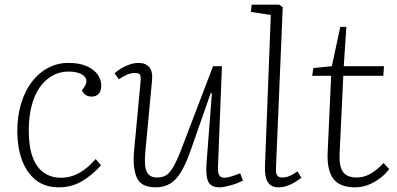

<svg xmlns="http://www.w3.org/2000/svg" viewBox="-20 -787 1699 821"><path d="M272 -518Q319 -518 350 -504.5Q381 -491 397 -469Q413 -447 413 -421Q413 -398 402 -386Q391 -374 372 -374Q357 -374 346.5 -381Q336 -388 330 -400L340 -414Q353 -433 348.5 -448Q344 -463 324 -472Q304 -481 272 -481Q236 -481 205 -464Q174 -447 151 -415Q128 -383 115.5 -336Q103 -289 103 -228Q103 -160 119.5 -115.5Q136 -71 167 -49Q198 -27 241 -27Q265 -27 289 -34.5Q313 -42 338.5 -60Q364 -78 389 -107L412 -80Q393 -59 372 -41.5Q351 -24 329.5 -11.5Q308 1 283.5 7.5Q259 14 232 14Q171 14 131.5 -18.5Q92 -51 73 -105.5Q54 -160 54 -225Q54 -291 70.5 -345Q87 -399 116.5 -437.5Q146 -476 186 -497Q226 -518 272 -518Z M470 -474Q482 -485 499 -495Q516 -505 535 -511.5Q554 -518 573 -518Q602 -518 618 -500Q634 -482 630 -442L601 -133Q596 -75 608 -51.5Q620 -28 651 -28Q675 -28 691 -38Q707 -48 723.5 -77.5Q740 -107 762 -166L891 -504H929L912 -70Q911 -50 917 -38.5Q923 -27 939 -27Q951 -27 967.5 -32Q984 -37 1007 -46L1019 -15Q1011 -11 998.5 -5.5Q986 0 971.5 4Q957 8 943.5 11Q930 14 919 14Q881 14 870 -11.5Q859 -37 863 -87L886 -388L881 -389L795 -143Q775 -86 754 -51.5Q733 -17 707 -1.5Q681 14 646 14Q583 14 565 -27.5Q547 -69 553 -138L581 -437Q583 -457 579.5 -466Q576 -475 556 -475Q541 -475 525 -468.5Q509 -462 488 -448Z M1138 -723 1053 -736 1056 -767H1174L1189 -756L1160 -67Q1159 -45 1165.5 -36.5Q1172 -28 1187 -28Q1203 -28 1218 -34.5Q1233 -41 1252 -54L1269 -27Q1257 -18 1241 -8Q1225 2 1207 8Q1189 14 1170 14Q1148 14 1135 3Q1122 -8 1117 -28Q1112 -48 1113 -78Z M1320 -496 1399 -504 1435 -672H1461L1450 -504H1622L1619 -463H1448L1432 -127Q1430 -75 1447 -51.5Q1464 -28 1506 -28Q1537 -28 1566 -45Q1595 -62 1620 -90L1644 -64Q1628 -42 1604.5 -24.5Q1581 -7 1554.5 3.5Q1528 14 1499 14Q1432 14 1405 -23Q1378 -60 1381 -133L1396 -463H1315Z"/></svg>

Font: Literata 18pt ExtraLight
Style: Italic
Weight: 250
Italic angle: -2°
Designer: Latin by Veronika Burian and Jose Scaglione. Greek by Irene Vlachou. Cyrillic by Vera Evstafieva
Foundry: TypeTogether
Version: Version 3.103;gftools[0.9.29]